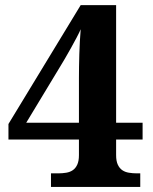

<svg xmlns="http://www.w3.org/2000/svg" viewBox="-20 -734 599 754"><path d="M436 -186V-125Q436 -101.6 442.6 -87.4Q449.2 -73.2 460.2 -65.7Q471.2 -58.1 486.3 -55.7Q501.5 -53.2 518.1 -53.2H530.8V0H180.2V-53.2H208Q225.1 -53.2 240 -55.7Q254.9 -58.1 265.9 -65.7Q276.9 -73.2 283.4 -87.4Q290 -101.6 290 -125V-186H13.2V-247.1L296.9 -713.9H436V-252H540V-186ZM290 -426.8Q290 -470.7 291.5 -521.5Q293 -572.3 296.9 -619.1Q292 -607.4 281.2 -586.9Q270.5 -566.4 258.3 -544.7Q246.1 -522.9 234.9 -503.7Q223.6 -484.4 217.8 -475.1L83 -252H290Z"/></svg>

Font: Droid Serif
Style: Bold
Weight: 700
Designer: Monotype Design team
Foundry: Monotype Imaging Inc.
Version: Version 1.03